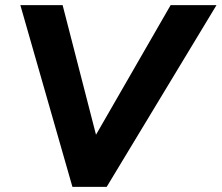

<svg xmlns="http://www.w3.org/2000/svg" viewBox="-20 -725 860 745"><path d="M261 0 59 -705H223L359 -177H338L642 -705H820L394 0Z"/></svg>

Font: Nunito Sans 9pt ExtraBold
Style: Italic
Weight: 800
Italic angle: -9°
Version: Version 3.101;gftools[0.9.27]